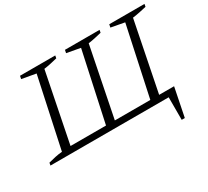

<svg xmlns="http://www.w3.org/2000/svg" viewBox="-165 -901 1446 1336"><g transform="rotate(-30 558.5 -233.0)"><path d="M-6 0 -2 -21Q28 -29 56 -35Q84 -41 111 -43L231 -603L118 -623L123 -647H406L402 -626Q377 -620 350.5 -614Q324 -608 294 -604L183 -48H468L588 -603L479 -623L484 -647H762L758 -626Q733 -620 706.5 -614Q680 -608 650 -604L539 -48H824L943 -603L835 -623L840 -647H1123L1119 -626Q1093 -620 1065 -614Q1037 -608 1006 -604L895 -48H1015L969 181H944V0Z"/></g></svg>

Font: Piazzolla Light
Style: Italic
Weight: 300
Italic angle: -11.3°
Designer: Juan Pablo del Peral
Foundry: Huerta Tipografica
Version: Version 1.330